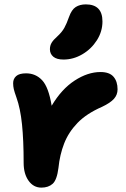

<svg xmlns="http://www.w3.org/2000/svg" viewBox="-20 -845 577 877"><path d="M169 12Q133 12 110.5 -19.5Q88 -51 88 -101Q88 -204 80.5 -277Q73 -350 55 -400Q46 -425 43 -438Q40 -451 40 -465Q40 -485 54 -497.5Q68 -510 99 -510Q143 -510 172.5 -478.5Q202 -447 216 -362Q261 -438 321 -477Q381 -516 439 -516Q480 -516 498.5 -494.5Q517 -473 517 -437Q517 -412 500.5 -393.5Q484 -375 446 -357Q375 -326 334 -283.5Q293 -241 273 -189.5Q253 -138 247 -78Q240 -23 220.5 -5.5Q201 12 169 12ZM270 -573Q239 -573 223.5 -586Q208 -599 208 -620Q208 -637 216 -650Q224 -663 241 -678Q263 -698 274 -718Q285 -738 295 -767Q307 -801 326 -813Q345 -825 372 -825Q448 -825 448 -747Q448 -701 422.5 -661Q397 -621 356 -597Q315 -573 270 -573Z"/></svg>

Font: Shantell Sans Normal
Style: Bold
Weight: 700
Designer: Stephen Nixon, Anya Danilova, Shantell Martin
Foundry: Arrow Type
Version: Version 1.009;[a7da0bfa3]